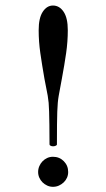

<svg xmlns="http://www.w3.org/2000/svg" viewBox="-20 -643 392 708"><path d="M230 -531.7Q230 -489.7 223.9 -447.3Q217.8 -404.8 208 -352.1Q204.1 -330.6 201.4 -316.4Q198.7 -302.2 196.5 -289.8Q194.3 -277.3 193.1 -263.9Q191.9 -250.5 191.2 -231.2Q190.4 -211.9 190.2 -183.1Q189.9 -154.3 189.9 -110.4Q189.9 -107.4 185.3 -105.5Q180.7 -103.5 175.8 -103.5Q170.9 -103.5 166.7 -105.5Q162.6 -107.4 162.6 -110.4Q162.6 -154.3 162.1 -183.1Q161.6 -211.9 161.1 -231.2Q160.6 -250.5 159.4 -263.9Q158.2 -277.3 156 -289.8Q153.8 -302.2 150.9 -316.4Q147.9 -330.6 144 -352.1Q134.8 -404.8 128.7 -447.3Q122.6 -489.7 122.6 -531.7Q122.6 -576.7 137.7 -599.6Q152.8 -622.6 175.3 -622.6Q199.2 -622.6 214.6 -599.6Q230 -576.7 230 -531.7ZM231.4 -8.8Q231.4 2.4 227.1 12.2Q222.7 22 215.1 29.3Q207.5 36.6 197.3 41.3Q187 45.9 175.3 45.9Q164.1 45.9 154.1 41.3Q144 36.6 136.7 29.3Q129.4 22 125 12.2Q120.6 2.4 120.6 -8.8Q120.6 -20 125 -30.3Q129.4 -40.5 136.7 -48.1Q144 -55.7 153.8 -60.3Q163.6 -64.9 175.3 -64.9Q199.2 -64.9 215.3 -48.6Q231.4 -32.2 231.4 -8.8Z"/></svg>

Font: Kitab
Style: Regular
Weight: 400
Designer: SIL International
Foundry: Khaled Hosny
Version: Version 1.000